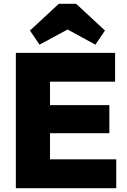

<svg xmlns="http://www.w3.org/2000/svg" viewBox="-20 -986 667 1006"><path d="M63 0V-709H242V0ZM205 0V-151H589V0ZM205 -288V-435H553V-288ZM205 -558V-709H583V-558ZM187 -752 137 -826 288 -966H379L530 -826L480 -752L265 -869L402 -868Z"/></svg>

Font: Outfit Thin ExtraBold
Style: Regular
Weight: 800
Version: Version 1.100;gftools[0.9.27]